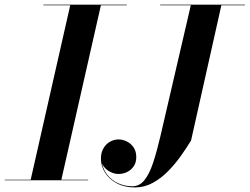

<svg xmlns="http://www.w3.org/2000/svg" viewBox="-62 -770 1066 820"><path d="M68.5 0 238.5 -750H369.5L199.5 0ZM-41.5 0V-2.5H314.5V0ZM123.5 -747.5V-750H479.5V-747.5ZM514 30.5Q470 30.5 437.5 13.2Q405 -4 387 -32Q369 -60 369 -92.5Q369 -118 379.8 -136.5Q390.5 -155 407.8 -164.8Q425 -174.5 444.5 -174.5Q461.5 -174.5 479 -166.2Q496.5 -158 508.2 -141Q520 -124 520 -99Q520 -76 509.2 -60Q498.5 -44 481.2 -35.5Q464 -27 444.5 -27Q427 -27 409.8 -35.5Q392.5 -44 381.2 -58.8Q370 -73.5 370 -92.5H371.5Q372 -68.5 381.8 -47.2Q391.5 -26 409.2 -9.5Q427 7 451.2 16.2Q475.5 25.5 503.5 25.5Q534 25.5 555 -0.8Q576 -27 592 -75.2Q608 -123.5 623.5 -190L753.5 -750H884L754 -170Q735 -138.5 710.2 -103.8Q685.5 -69 655.5 -38.5Q625.5 -8 590 11.2Q554.5 30.5 514 30.5ZM622 -747.5V-750H984V-747.5Z"/></svg>

Font: Bodoni Moda 72pt SemiBold
Style: Italic
Weight: 600
Italic angle: -13°
Designer: Owen Earl
Foundry: indestructible type
Version: Version 2.004